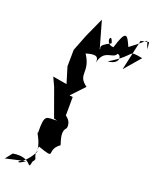

<svg xmlns="http://www.w3.org/2000/svg" viewBox="-176 -595 807 989"><g transform="rotate(15 227.0 -101.0)"><path d="M153 50C97 50 83 28 76 140C45 89 117 199 89 241C117 199 85 265 40 294C5 303 9 322 55 293L-55 308L-22 273C89 264 68 349 87 287C115 258 78 278 99 203C211 254 133 210 205 168C197 132 188 95 213 75C213 75 232 28 168 -1ZM509 -425C486 -484 525 -480 411 -411C390 -474 379 -494 337 -390C283 -396 312 -472 323 -407C251 -378 279 -373 272 -360L243 -512L186 -411L143 -324L134 -234L153 -144L77 -164L95 -114L137 44L187 60L201 -88L183 -92L256 -157C193 -212 257 -230 207 -322C269 -335 276 -318 270 -289C294 -369 349 -331 366 -362C387 -365 397 -311 327 -312C469 -380 403 -399 495 -374L412 -293L464 -458L508 -463Z"/></g></svg>

Font: Charger Distortion
Style: 2It
Weight: 400
Designer: Jasper
Foundry: Cannot Into Space Fonts
Version: Version 0.98